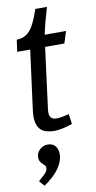

<svg xmlns="http://www.w3.org/2000/svg" viewBox="-100 -673 503 1002"><g transform="rotate(-10 151.0 -172.5)"><path d="M226 -631Q215 -593 206 -561Q197 -529 189 -490H302L282 -427H180L139 -110Q139 -110 138 -102Q137 -94 137 -89Q137 -70 145.5 -59.5Q154 -49 176 -49Q197 -49 241 -60L248 -7Q248 -7 233 -2Q218 3 196 8Q174 13 152 13Q128 13 106.5 6.5Q85 0 71 -20.5Q57 -41 57 -81Q57 -89 58.5 -102.5Q60 -116 60 -116L101 -427H32L41 -490Q82 -490 109.5 -519.5Q137 -549 164 -631ZM104 77Q131 77 144.5 94Q158 111 158 136Q158 166 142 194.5Q126 223 101.5 246Q77 269 52 286L27 258Q40 247 58.5 229.5Q77 212 77 196Q77 186 68.5 178.5Q60 171 52 161Q44 151 44 135Q44 110 62.5 93.5Q81 77 104 77Z"/></g></svg>

Font: Rosario Light
Style: Italic
Weight: 300
Italic angle: -8.05°
Designer: Hector Gatti
Foundry: Omnibus Type
Version: Version 1.101; ttfautohint (v1.8.1.43-b0c9)